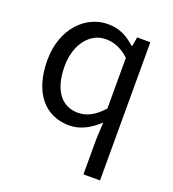

<svg xmlns="http://www.w3.org/2000/svg" viewBox="-129 -597 813 902"><g transform="rotate(20 277.5 -146.5)"><path d="M390 205H473V-486H407L399 -440H396C353 -478 314 -498 258 -498C147 -498 47 -400 47 -242C47 -80 126 12 248 12C304 12 355 -18 394 -56L390 32ZM266 -58C181 -58 133 -127 133 -243C133 -354 195 -428 272 -428C312 -428 349 -415 390 -378V-124C350 -80 311 -58 266 -58Z"/></g></svg>

Font: SSansPro
Style: Regular
Weight: 400
Designer: Paul D. Hunt
Foundry: Adobe Systems Incorporated
Version: Version 3.006;hotconv 1.0.111;makeotfexe 2.5.65597